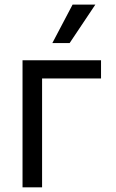

<svg xmlns="http://www.w3.org/2000/svg" viewBox="-20 -804 498 824"><path d="M413.6 -545.4V-467.3H160.6V0H76.7V-545.4ZM204.6 -619.1 291.5 -784.2H389.2L278.8 -619.1Z"/></svg>

Font: Sahel VF Regular
Style: Regular
Weight: 400
Foundry: Saber Rastikerdar (saber.rastikerdar@gmail.com)
Version: Version 3.4.0